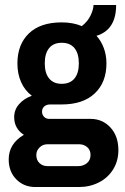

<svg xmlns="http://www.w3.org/2000/svg" viewBox="-20 -585 501 772"><path d="M368 -441Q387 -420 397.5 -391.5Q408 -363 408 -330Q408 -254 361 -209.5Q314 -165 228 -165H182Q167 -165 158 -157Q149 -149 149 -136Q149 -124 157 -115.5Q165 -107 178 -107H344Q392 -107 424 -72.5Q456 -38 456 19Q456 62 435 96Q414 130 377.5 148.5Q341 167 298 167H122Q76 167 45.5 136Q15 105 15 56Q15 -7 76 -43Q58 -54 47.5 -72Q37 -90 37 -114Q37 -144 57 -166.5Q77 -189 108 -200Q80 -221 65 -254.5Q50 -288 50 -330Q50 -406 96 -450.5Q142 -495 228 -495Q274 -495 309 -480Q333 -499 344.5 -523.5Q356 -548 356 -565H447Q447 -465 368 -441ZM160 -330Q160 -291 177.5 -269.5Q195 -248 228 -248Q262 -248 279.5 -269.5Q297 -291 297 -330Q297 -370 279.5 -391.5Q262 -413 228 -413Q195 -413 177.5 -391.5Q160 -370 160 -330ZM126 38Q126 59 139 71Q152 83 171 83H294Q315 83 329.5 71Q344 59 344 38Q344 18 330.5 6.5Q317 -5 298 -5H171Q152 -5 139 8Q126 21 126 38Z"/></svg>

Font: Pragati Narrow
Style: Bold
Weight: 700
Designer: Hector Gatti, Marcela Romero, Pablo Cosgaya and Nicolas Silva
Foundry: Omnibus-Type
Version: Version 1.010; ttfautohint (v1.3)